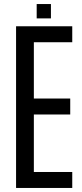

<svg xmlns="http://www.w3.org/2000/svg" viewBox="-20 -930 406 950"><path d="M59.5 0V-800H337.5V-721H147.5V-442.5H327.5V-363.5H147.5V-79H337.5V0ZM161.5 -839V-910H232V-839Z"/></svg>

Font: Big Shoulders Text Thin Medium
Style: Regular
Weight: 500
Version: Version 2.002